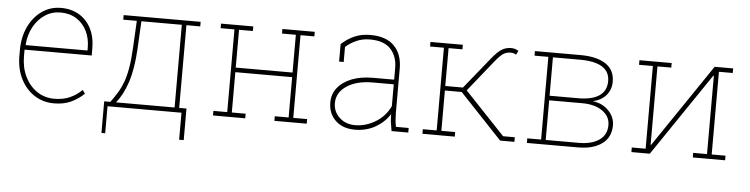

<svg xmlns="http://www.w3.org/2000/svg" viewBox="-44 -742 4296 1100"><g transform="rotate(5 2104.0 -191.5)"><path d="M275.4 10.3Q211.9 10.3 162.1 -22.2Q112.3 -54.7 83.5 -112.1Q54.7 -169.4 54.7 -244.1V-275.4Q54.7 -351.1 82.5 -410.4Q110.4 -469.7 158.9 -503.9Q207.5 -538.1 269 -538.1Q328.6 -538.1 373.3 -511.5Q418 -484.9 442.6 -436.5Q467.3 -388.2 467.3 -322.3V-281.7H81.1V-244.1Q81.1 -178.7 106 -127.2Q130.9 -75.7 174.8 -45.9Q218.8 -16.1 275.4 -16.1Q325.7 -16.1 364.5 -33.4Q403.3 -50.8 433.6 -80.6L447.8 -60.1Q415 -28.8 373.5 -9.3Q332 10.3 275.4 10.3ZM86.4 -308.1H440.9V-324.2Q440.9 -377.9 419.7 -420.4Q398.4 -462.9 359.9 -487.3Q321.3 -511.7 269 -511.7Q219.2 -511.7 179.2 -485.4Q139.2 -459 114.3 -413.6Q89.4 -368.2 85 -311Z M561.5 155.3V-26.4H596.7Q619.1 -56.6 636.7 -85.4Q654.3 -114.3 667 -149.2Q679.7 -184.1 687.7 -231.2Q695.8 -278.3 699.2 -344.7L707.5 -502H629.4V-528.3H1072.3V-502H992.7V-26.4H1034.7V155.3H1008.3V0H583V155.3ZM629.4 -26.4H966.3V-502H733.9L725.6 -344.7Q719.2 -227.1 694.1 -150.6Q668.9 -74.2 629.4 -26.4Z M1189.5 0V-26.4H1269V-502H1189.5V-528.3H1375V-502H1295.4V-284.7H1622.1V-502H1542.5V-528.3H1728.5V-502H1648.9V-26.4H1728.5V0H1542.5V-26.4H1622.1V-258.3H1295.4V-26.4H1375V0Z M2005.4 10.3Q1936 10.3 1894.3 -29.5Q1852.5 -69.3 1852.5 -133.8Q1852.5 -181.2 1881.1 -217.5Q1909.7 -253.9 1961.7 -274.4Q2013.7 -294.9 2084 -294.9H2205.6V-362.3Q2205.6 -428.2 2167.5 -470.2Q2129.4 -512.2 2047.9 -512.2Q2004.9 -512.2 1969.2 -496.1Q1933.6 -480 1908.7 -457V-370.6H1882.3V-471.2Q1915 -501.5 1955.3 -519.8Q1995.6 -538.1 2048.3 -538.1Q2139.6 -538.1 2185.8 -490.5Q2231.9 -442.9 2231.9 -361.3V-106.4Q2231.9 -85.9 2233.6 -65.9Q2235.4 -45.9 2239.3 -26.4H2312.5V0H2216.3Q2210 -34.7 2207.8 -53Q2205.6 -71.3 2205.6 -97.2Q2175.8 -49.3 2123.8 -19.5Q2071.8 10.3 2005.4 10.3ZM2005.4 -15.6Q2065.4 -15.6 2121.6 -49.3Q2177.7 -83 2205.6 -142.6V-268.1H2085.4Q1992.2 -268.1 1935.5 -230.2Q1878.9 -192.4 1878.9 -131.8Q1878.9 -82.5 1914.6 -49.1Q1950.2 -15.6 2005.4 -15.6Z M2394 0V-26.4H2473.6V-502H2394V-528.3H2580.1V-502H2500.5V-284.2H2602.1L2747.1 -463.4Q2781.7 -506.3 2805.7 -520Q2829.6 -533.7 2858.4 -533.7Q2880.4 -533.7 2900.4 -521L2888.7 -498.5Q2874.5 -507.3 2858.4 -507.3Q2833.5 -507.3 2815.4 -495.8Q2797.4 -484.4 2766.6 -446.3L2625 -270L2855.5 -26.4H2922.9V0H2840.8L2597.2 -258.3H2500.5V-26.4H2580.1V0Z M2994.6 0V-26.4H3074.2V-502H2994.6V-528.3H3255.9Q3350.1 -528.3 3402.1 -494.1Q3454.1 -460 3454.1 -391.6Q3454.1 -347.2 3426.8 -314.7Q3399.4 -282.2 3350.1 -271Q3404.3 -265.1 3440.7 -228.3Q3477.1 -191.4 3477.1 -143.1Q3477.1 -73.7 3426 -36.9Q3375 0 3289.6 0ZM3100.6 -280.8H3265.6Q3344.7 -280.8 3386.2 -309.1Q3427.7 -337.4 3427.7 -393.1Q3427.7 -501.5 3255.9 -501.5H3100.6ZM3100.6 -26.4H3289.6Q3365.2 -26.4 3408.2 -56.4Q3451.2 -86.4 3451.2 -142.6Q3451.2 -192.4 3407.2 -223.4Q3363.3 -254.4 3289.6 -254.4H3100.6Z M3595.7 0V-26.4H3675.3V-502H3595.7V-528.3H3781.2V-502H3701.7V-51.8L3704.6 -50.8L4028.3 -528.3H4134.8V-502H4055.2V-26.4H4134.8V0H3948.7V-26.4H4028.3V-476.6L4025.4 -477.5L3701.7 0Z"/></g></svg>

Font: Roboto Slab Thin
Style: Regular
Weight: 100
Designer: Google
Version: Version 2.000; ttfautohint (v1.8.1.43-b0c9)